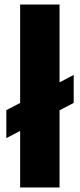

<svg xmlns="http://www.w3.org/2000/svg" viewBox="-20 -828 352 848"><path d="M69 0V-808H243V0ZM8 -218V-341.5L305.5 -497V-373.5Z"/></svg>

Font: Encode Sans Semi Condensed ExtraBold
Style: Regular
Weight: 800
Width: 4
Designer: Multiple Designers
Foundry: Impallari Type
Version: Version 3.000; ttfautohint (v1.8.3) -l 8 -r 50 -G 200 -x 14 